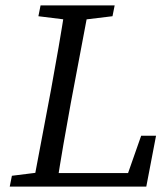

<svg xmlns="http://www.w3.org/2000/svg" viewBox="-20 -690 608 710"><path d="M16 0H142L152 -55H144L24 -40L16 0ZM101 0H189C205 -103 223 -207 242 -310L310 -670H222C206 -567 188 -463 169 -360L101 0ZM122 -630 243 -615H272L396 -630L404 -670H130L122 -630ZM142 0H521L557 -188H502L436 0L498 -50H151L142 0Z"/></svg>

Font: Source Serif Variable
Style: Italic
Weight: 389
Italic angle: -12°
Designer: Frank Grießhammer
Foundry: Adobe Systems Incorporated
Version: Version 3.001;hotconv 1.0.111;makeotfexe 2.5.65597